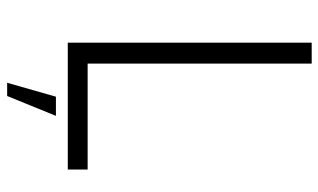

<svg xmlns="http://www.w3.org/2000/svg" viewBox="-202 -538 914 551"><g transform="rotate(90 255.5 -263.0)"><path d="M103 0H467V-57H163V-700H103ZM218 174H256L313 34H258Z"/></g></svg>

Font: Fixel Text Light
Style: Regular
Weight: 300
Width: 4
Designer: AlfaBravo + MacPaw
Foundry: Kyrylo Tkachov, Marchela Mozhyna, Serhii Makarenko, Maria Weinstein, Zakhar Kryvoshyya
Version: Version 1.211